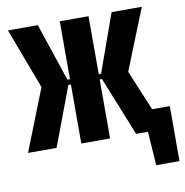

<svg xmlns="http://www.w3.org/2000/svg" viewBox="-82 -656 860 894"><g transform="rotate(-10 348.0 -209.0)"><path d="M585 160 567 -100H695V160ZM7 0 122 -291 14 -578H155L247 -304H259V-578H395V-304H406L504 -578H647L532 -291L653 0H518L406 -279H395V0H259V-279H247L142 0Z"/></g></svg>

Font: Oswald
Style: Bold
Weight: 700
Designer: Vernon Adams
Foundry: Vernon Adams
Version: Version 4.103;gftools[0.9.33.dev8+g029e19f]